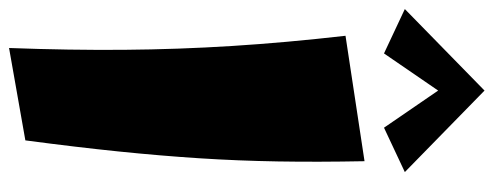

<svg xmlns="http://www.w3.org/2000/svg" viewBox="-365 -719 1090 424"><g transform="rotate(90 180.0 -507.0)"><path d="M74 18Q79 -116 78 -236Q77 -356 69.5 -475Q62 -594 47 -725L324 -767Q326 -664 324.5 -575.5Q323 -487 317.5 -402Q312 -317 302.5 -224Q293 -131 278 -18ZM86 -810 -12 -856 168 -1032 182 -950ZM250 -810 154 -950 168 -1032 348 -856Z"/></g></svg>

Font: Marhey Light
Style: Bold
Weight: 700
Version: Version 1.000